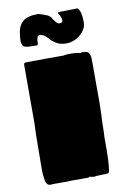

<svg xmlns="http://www.w3.org/2000/svg" viewBox="-98 -966 677 1025"><g transform="rotate(-10 240.0 -453.5)"><path d="M66 -19Q62 -37 60 -59Q59 -66 59 -78V-91L60 -215Q60 -278 63 -339V-655Q63 -665 76 -665Q145 -665 179 -666H279Q282 -666 284 -667Q286 -668 289 -668Q302 -670 325 -669Q342 -669 361 -666Q367 -662 370 -664Q372 -664 378 -666Q393 -666 401.5 -664Q410 -662 415 -655Q420 -646 423 -633Q424 -623 424 -591V-396V-381Q423 -373 423 -345Q423 -315 421 -298L420 -253Q419 -238 419 -215L418 -199V-135Q418 -75 413 -33Q413 -19 406 -5Q388 -5 354 -3Q338 -3 333 -1H323H320Q313 -1 313 -3Q305 -5 304 -5L296 -1H204Q203 0 188 0H150H113L88 1Q81 1 75 -4.5Q69 -10 66 -19ZM245 -744Q243 -746 235.5 -751Q228 -756 224 -761Q207 -783 189 -792Q179 -796 170 -796Q162 -796 158 -782Q155 -775 155 -767Q155 -763 154.5 -755Q154 -747 151 -744Q149 -743 148 -744Q100 -744 90 -747Q82 -749 78 -751Q74 -753 73 -757Q71 -759 69 -766Q68 -768 67.5 -771Q67 -774 66 -779Q66 -800 71 -833Q78 -867 100 -886Q126 -908 181 -908Q188 -908 201 -903Q214 -898 218 -897Q246 -888 253 -872Q254 -868 259 -863Q263 -859 267.5 -852Q272 -845 276 -843Q282 -839 288 -839Q305 -839 305 -852Q305 -863 299 -876L289 -894Q289 -899 298 -899H301L395 -901Q401 -897 404 -891Q414 -872 415 -844L416 -822Q416 -803 409 -791Q396 -764 366 -744Q353 -736 334 -731Q324 -727 304 -727Q270 -727 245 -744Z"/></g></svg>

Font: Sigmar One
Style: Regular
Weight: 400
Designer: Vernon Adams
Foundry: Vernon Adams
Version: Version 2.000